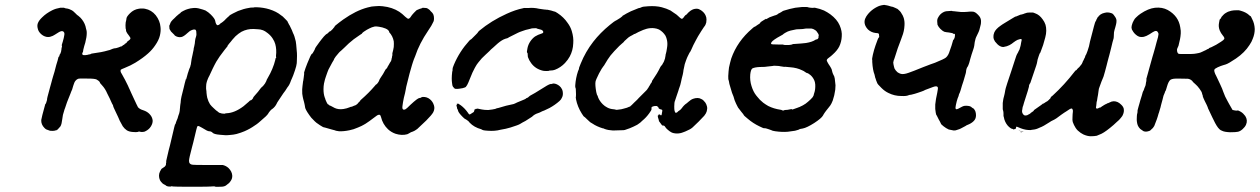

<svg xmlns="http://www.w3.org/2000/svg" viewBox="-20 -502 5039 768"><path d="M221 -471H236L241 -469Q252 -467 253 -467Q253 -466 256 -466Q261 -464 267 -461Q274 -457 276 -454Q276 -454 279.5 -451Q283 -448 285.5 -445Q288 -442 293 -439Q303 -431 308 -424Q321 -407 324 -388Q325 -384 326 -380.5Q327 -377 327 -370Q327 -354 321 -331Q318 -322 317 -318Q312 -300 312 -295Q312 -294 311 -293Q310 -292 310 -291Q307 -285 312 -282Q315 -281 322 -281.5Q329 -282 332 -283Q333 -284 335 -284Q343 -285 343 -286Q343 -287 349 -288Q388 -293 411 -300Q416 -301 419 -302Q423 -304 430 -306.5Q437 -309 440.5 -309Q444 -309 448 -310.5Q452 -312 454.5 -312.5Q457 -313 459.5 -314.5Q462 -316 463 -316Q468 -316 472 -321Q473 -321 476 -323Q479 -325 479 -326Q479 -327 482 -328Q488 -331 487 -333Q487 -334 491 -337Q500 -343 501.5 -347Q503 -351 495.5 -360Q488 -369 485 -376Q484 -379 484 -381Q484 -383 484 -384Q482 -386 482 -401Q482 -413 485 -422Q486 -426 486 -429Q487 -436 500 -449Q515 -464 535 -467Q540 -468 547.5 -468Q555 -468 560 -467Q586 -462 603 -441Q620 -419 622 -394Q624 -378 619.5 -359.5Q615 -341 601 -321Q589 -303 572 -288Q552 -270 521 -251Q503 -240 478 -230Q465 -225 463 -223Q462 -221 462 -218Q462 -214 469 -203Q473 -196 475 -192Q477 -188 480 -183Q483 -178 484.5 -174Q486 -170 488.5 -166Q491 -162 492 -159Q493 -156 495 -152Q497 -148 499 -143.5Q501 -139 505 -130Q514 -111 518 -102Q521 -95 522.5 -92.5Q524 -90 525 -87Q529 -78 532 -73Q539 -65 553 -61Q568 -56 577 -47Q588 -36 590 -24Q591 -21 590.5 -15.5Q590 -10 588 -5Q585 3 579 10Q570 20 557 25Q553 26 548 26Q543 26 542.5 25.5Q542 25 539 24.5Q536 24 534.5 24.5Q533 25 530 26Q525 27 512 26Q496 25 487 19Q478 13 471 3Q466 -5 459 -19Q457 -25 452.5 -34Q448 -43 448 -43.5Q448 -44 443 -54Q432 -76 432 -81L428 -88Q428 -88 427.5 -89Q427 -90 426 -92.5Q425 -95 423 -99Q421 -103 419 -108Q410 -126 409 -128Q401 -147 388 -161Q378 -172 379 -172Q382 -172 374 -179Q367 -185 359 -186Q351 -188 311 -188Q297 -188 293 -187Q287 -185 282 -179Q277 -173 273 -159Q268 -140 265 -136Q264 -133 262 -128Q258 -117 254 -108Q247 -91 244 -81Q242 -74 240.5 -70.5Q239 -67 238 -64Q237 -61 236 -57Q231 -44 229 -25Q227 -6 222 3Q221 5 216 10Q211 15 211 16H210Q210 16 209 16L210 17Q209 17 209 17H208L206 19Q204 20 203 20L204 19H203Q203 20 197 21Q191 22 180 21Q173 19 166 16Q163 15 158 10Q144 -4 145 -22Q146 -31 161 -85Q162 -86 162 -86.5Q162 -87 163 -87Q163 -87 165 -92Q167 -97 168 -102Q169 -107 168.5 -107.5Q168 -108 176 -137Q178 -144 180 -152Q182 -160 185 -170Q188 -180 189 -185Q190 -190 192.5 -197Q195 -204 198 -215Q203 -234 205 -242Q207 -247 210.5 -260Q214 -273 214 -274Q214 -275 215 -275Q217 -275 218 -281Q219 -285 220 -285.5Q221 -286 222 -289Q223 -292 223 -292Q224 -292 225 -300Q225 -302 225.5 -302.5Q226 -303 226 -306.5Q226 -310 227 -312Q228 -314 228 -316.5Q228 -319 227 -320Q226 -320 231 -335Q232 -338 235 -350Q239 -366 237 -371Q235 -376 231 -377Q225 -379 215 -373Q206 -368 199 -363Q192 -358 181 -355Q178 -354 172.5 -354Q167 -354 164 -355Q152 -358 142.5 -367.5Q133 -377 131 -388Q128 -399 131 -408Q135 -420 149 -433Q165 -449 189 -461Q203 -468 221 -471Z M1007 -473Q1034 -472 1057 -465Q1086 -456 1104 -441Q1108 -438 1111 -436Q1115 -432 1123 -424Q1131 -416 1130.5 -415.5Q1130 -415 1133 -410Q1134 -408 1136 -404Q1139 -400 1141 -395Q1144 -390 1147.5 -381.5Q1151 -373 1152 -370Q1158 -359 1163 -337Q1165 -325 1166 -310Q1166 -304 1167 -298Q1168 -292 1168 -278.5Q1168 -265 1167.5 -260Q1167 -255 1167 -249Q1166 -239 1160 -221Q1152 -197 1148 -189Q1146 -185 1144 -180Q1138 -162 1130 -153Q1127 -149 1121 -139Q1119 -137 1113.5 -129Q1108 -121 1103.5 -114Q1099 -107 1093.5 -99Q1088 -91 1087 -88Q1081 -75 1069 -66Q1065 -64 1061 -59Q1055 -52 1053 -48Q1049 -40 1020 -16Q1016 -13 1013 -10Q1010 -7 1006.5 -5Q1003 -3 999 0Q981 13 958 23Q944 29 926 34Q914 37 899 38Q882 40 859 37Q836 35 830.5 29Q825 23 816 23Q810 23 788 9Q775 1 771 2Q768 4 765 18Q763 27 759.5 41Q756 55 753 68Q750 81 748 87Q743 106 739 123Q738 129 737 133Q735 142 737 148Q740 156 751 157Q755 158 810.5 158Q866 158 871 158Q884 161 894 170Q908 184 909 200Q910 212 902 223Q897 231 890 235Q887 237 885 239Q878 245 862 245Q841 246 839 244Q839 243 833 243.5Q827 244 824 244Q822 245 749 245Q676 245 674 244Q672 244 669.5 243.5Q667 243 665.5 243Q664 243 664 244H655Q652 244 648 242.5Q644 241 645 241L641 238Q636 235 635 235Q634 235 630.5 232Q627 229 624 225Q621 221 620 219Q616 210 616 201Q616 192 620 184Q626 172 628 172Q629 172 632.5 169Q636 166 637 166Q639 165 641.5 161.5Q644 158 644 155Q644 154 644 151Q646 145 645 144Q644 144 644.5 143.5Q645 143 648 128Q652 112 655 98Q659 84 660 79Q663 65 677 7Q680 -3 680 -4L681 -5Q681 -4 682 -6Q683 -8 684 -12.5Q685 -17 685.5 -16.5Q686 -16 687 -21Q688 -23 688.5 -24Q689 -25 690.5 -29Q692 -33 693 -38Q698 -50 699 -59Q699 -66 699.5 -66.5Q700 -67 700 -70Q700 -73 700.5 -77Q701 -81 701.5 -85Q702 -89 702.5 -91Q703 -93 703 -97.5Q703 -102 706 -116Q710 -132 715 -152Q718 -165 719 -169Q720 -173 722 -180L724 -187V-186V-184L725 -186Q726 -188 728.5 -198.5Q731 -209 731.5 -209.5Q732 -210 733.5 -215Q735 -220 735 -220Q735 -220 736 -223Q737 -226 737.5 -227Q738 -228 738.5 -229.5Q739 -231 739.5 -231.5Q740 -232 741 -235.5Q742 -239 742 -240Q744 -245 744 -249Q744 -250 745 -256Q746 -262 746.5 -266Q747 -270 748.5 -275.5Q750 -281 750 -282Q750 -284 752 -292Q755 -304 755 -309Q756 -312 757 -317Q760 -330 760 -337Q761 -347 764 -355Q767 -363 765 -377Q764 -381 762 -383Q760 -384 756.5 -384Q753 -384 748 -382Q739 -379 730 -370Q715 -356 706 -354Q692 -351 679 -360L678 -362Q678 -362 675 -365Q672 -368 668 -372Q664 -376 664 -376L658 -386L657 -399L659 -403L662 -411Q662 -411 664 -414.5Q666 -418 666.5 -418Q667 -418 668.5 -420Q670 -422 670 -422Q670 -422 678 -429.5Q686 -437 686 -437.5Q686 -438 689 -440Q692 -442 692.5 -443Q693 -444 696 -446Q703 -450 703 -452Q703 -453 713.5 -458.5Q724 -464 732 -466Q741 -469 754 -470Q767 -471 780 -467Q792 -464 802 -460Q814 -453 823 -444Q840 -427 841 -418Q843 -406 848 -402Q849 -401 850 -401Q851 -401 851.5 -401.5Q852 -402 853 -402Q854 -401 860 -406Q862 -409 863.5 -409.5Q865 -410 867 -411.5Q869 -413 871 -414.5Q873 -416 877 -419.5Q881 -423 882 -424.5Q883 -426 883 -426Q883 -426 886 -428.5Q889 -431 889 -431.5Q889 -432 893 -435Q897 -438 897 -439Q898 -441 911.5 -448Q925 -455 932 -458Q955 -467 974 -470Q982 -472 991 -472Q993 -471 993.5 -472Q994 -473 1007 -473ZM1011 -385Q1004 -386 995 -386Q969 -387 946 -375Q934 -368 922 -357Q907 -341 903 -335Q900 -331 897 -328Q895 -326 893.5 -323.5Q892 -321 890.5 -319.5Q889 -318 889.5 -318Q890 -318 891 -319L890 -317Q888 -315 886 -312Q884 -309 878 -302Q856 -274 845 -255Q843 -251 838 -242Q833 -233 831 -228Q819 -201 817 -198Q816 -197 815 -194.5Q814 -192 812 -188Q807 -176 806 -170Q805 -167 804.5 -156.5Q804 -146 805 -142Q806 -138 806 -131Q807 -120 809 -111Q813 -96 820 -85Q826 -77 834 -70Q846 -58 850 -57V-56L857 -51Q867 -47 878 -47Q880 -48 880 -48L886 -49Q918 -50 954 -77Q964 -85 975 -95Q977 -97 978.5 -98.5Q980 -100 981 -100.5Q982 -101 982 -101Q983 -99 988 -104Q993 -109 993 -112Q993 -113 1000 -121Q1013 -135 1022 -148Q1027 -154 1029 -155Q1032 -157 1040 -168Q1047 -180 1047 -183Q1047 -184 1052 -192Q1062 -209 1069 -226Q1077 -245 1081 -262Q1082 -269 1083 -270V-269L1084 -270Q1086 -274 1084 -275Q1084 -275 1084 -279Q1087 -304 1081 -326Q1078 -337 1070 -349Q1062 -361 1050 -370Q1040 -378 1032 -381Q1021 -385 1011 -385Z M1479 -477Q1498 -479 1511 -477Q1549 -473 1577 -455Q1589 -447 1601 -435Q1611 -426 1614 -427Q1618 -428 1621 -432Q1623 -435 1628 -442Q1631 -446 1635.5 -450.5Q1640 -455 1643.5 -458.5Q1647 -462 1648 -462Q1649 -462 1654 -464.5Q1659 -467 1664 -468Q1671 -470 1670 -471L1684 -470H1685Q1689 -469 1692 -467Q1701 -461 1701 -459Q1701 -459 1704 -456Q1710 -451 1713 -445Q1716 -438 1716 -429Q1716 -421 1714.5 -417Q1713 -413 1711 -410Q1708 -402 1693 -380Q1657 -327 1641 -278Q1638 -271 1635.5 -264.5Q1633 -258 1631.5 -253Q1630 -248 1628 -242Q1623 -225 1618 -207Q1607 -164 1605 -155Q1605 -153 1603 -144Q1601 -135 1600 -129Q1595 -111 1592 -93Q1591 -84 1590 -79Q1588 -66 1593 -64Q1596 -62 1602 -65Q1606 -67 1622 -83Q1651 -110 1658 -110Q1663 -110 1666 -113Q1669 -115 1679 -114Q1687 -113 1694 -109Q1707 -101 1713 -88Q1715 -84 1716 -80Q1720 -67 1713 -53Q1707 -42 1685 -20Q1659 5 1649 14Q1638 22 1632 24Q1624 26 1615 32Q1611 34 1609 35Q1587 41 1562 33Q1545 27 1532 15Q1511 -5 1504 -34Q1502 -41 1500 -42Q1499 -43 1496 -43Q1490 -43 1477 -32Q1468 -25 1457.5 -17.5Q1447 -10 1442 -7Q1440 -6 1435 -3Q1429 1 1412 8Q1394 16 1378 19Q1354 24 1336 23Q1327 22 1324 21Q1321 20 1318.5 19Q1316 18 1307 16Q1288 10 1279 8Q1273 8 1260 -1Q1245 -10 1234 -22Q1225 -30 1217 -42Q1200 -66 1200 -75Q1200 -78 1199 -81Q1198 -84 1198 -86Q1198 -88 1196 -94.5Q1194 -101 1193 -105.5Q1192 -110 1191 -114.5Q1190 -119 1189 -127Q1188 -147 1190 -158Q1191 -163 1191.5 -170Q1192 -177 1193 -179Q1194 -183 1195 -193Q1195 -197 1196 -201.5Q1197 -206 1196.5 -209Q1196 -212 1197 -214Q1201 -228 1209 -248Q1224 -286 1228 -287Q1230 -287 1234 -295Q1240 -305 1240 -307Q1240 -310 1258 -334Q1262 -339 1266.5 -345Q1271 -351 1275.5 -356Q1280 -361 1283.5 -364Q1287 -367 1288 -367Q1290 -367 1296 -374Q1299 -377 1300 -376.5Q1301 -376 1306.5 -381.5Q1312 -387 1312 -387Q1312 -388 1315.5 -391.5Q1319 -395 1318.5 -396Q1318 -397 1323 -401Q1335 -411 1353 -424Q1404 -460 1450 -472Q1468 -477 1479 -477ZM1496 -395Q1484 -397 1479 -396Q1466 -393 1459 -389Q1448 -384 1435 -375Q1432 -372 1429 -370L1428 -368L1427 -367Q1425 -366 1421.5 -363.5Q1418 -361 1415 -359Q1400 -349 1395 -345Q1392 -342 1389 -340Q1378 -332 1357 -311Q1344 -299 1343 -298Q1339 -296 1323 -276Q1315 -265 1315 -262Q1315 -261 1314.5 -261Q1314 -261 1313.5 -259.5Q1313 -258 1309 -252Q1301 -238 1294 -224Q1291 -216 1290 -214Q1288 -209 1284 -197Q1280 -187 1276 -168Q1274 -157 1274 -145Q1274 -126 1279 -112Q1282 -105 1282 -103Q1283 -100 1286 -94Q1287 -91 1288.5 -89Q1290 -87 1291 -85.5Q1292 -84 1292.5 -84.5Q1293 -85 1295 -83Q1300 -78 1302 -79Q1302 -80 1304 -78Q1313 -73 1319 -70Q1334 -63 1354 -66Q1367 -68 1379 -73Q1383 -75 1385.5 -75Q1388 -75 1391.5 -77Q1395 -79 1396 -79Q1402 -80 1408 -85Q1410 -87 1411.5 -88.5Q1413 -90 1413.5 -91Q1414 -92 1416 -94Q1422 -98 1421 -100Q1421 -101 1424 -103Q1456 -131 1478 -157Q1484 -164 1484 -164Q1487 -164 1492 -171.5Q1497 -179 1497 -181Q1497 -183 1503 -192Q1513 -206 1520 -220Q1524 -227 1525 -227Q1528 -228 1531 -236Q1534 -241 1535 -242.5Q1536 -244 1537.5 -247Q1539 -250 1540 -251.5Q1541 -253 1542 -254.5Q1543 -256 1543 -256Q1544 -256 1546 -264Q1546 -268 1547 -269Q1548 -271 1548 -275Q1548 -276 1549 -279Q1550 -282 1549.5 -284.5Q1549 -287 1550 -291Q1553 -301 1555 -314Q1556 -328 1555 -337Q1551 -358 1537 -373Q1536 -374 1536.5 -374.5Q1537 -375 1536.5 -376Q1536 -377 1535 -378.5Q1534 -380 1532 -382Q1529 -385 1522 -388Q1510 -393 1496 -395Z M2190 -167Q2190 -168 2195 -168Q2207 -167 2218 -158Q2224 -153 2228 -145Q2230 -141 2231 -135Q2233 -121 2228 -112Q2225 -104 2218 -98Q2200 -82 2178 -70Q2163 -63 2157 -60Q2153 -59 2149 -57Q2138 -51 2131 -49Q2118 -45 2108 -35Q2104 -32 2094 -26Q2081 -17 2070 -12Q2062 -7 2060 -6Q2054 -2 2022 8Q2007 12 2003 13Q1986 16 1982 17Q1960 23 1932 21Q1917 20 1914 19Q1912 18 1911 18Q1910 18 1909.5 17.5Q1909 17 1905 15Q1876 7 1859 -11Q1852 -20 1850 -20Q1849 -21 1846 -23Q1837 -27 1831 -34Q1813 -52 1812 -60Q1812 -62 1808 -69Q1808 -71 1808 -72Q1808 -73 1806 -79V-81V-82L1807 -84Q1808 -83 1808.5 -83.5Q1809 -84 1808 -86L1807 -88L1809 -87H1812Q1812 -87 1812 -88L1823 -81Q1839 -69 1851 -52Q1856 -44 1858 -44Q1860 -44 1866.5 -48.5Q1873 -53 1875 -54Q1877 -57 1878 -63Q1878 -64 1879 -65Q1881 -63 1882 -66Q1882 -67 1883 -66.5Q1884 -66 1885 -66Q1886 -66 1886 -67Q1886 -68 1888 -67Q1889 -67 1889.5 -67.5Q1890 -68 1891 -67.5Q1892 -67 1898 -66Q1904 -65 1908 -64Q1918 -62 1933 -62Q1945 -63 1949 -64Q1951 -65 1954 -65Q1962 -66 1965 -68Q1966 -69 1973 -70Q1984 -73 2004 -79Q2016 -82 2019.5 -82.5Q2023 -83 2028.5 -84.5Q2034 -86 2035 -86L2042 -89L2048 -92Q2054 -94 2065 -99Q2076 -104 2077 -104L2083 -107Q2083 -108 2086 -109.5Q2089 -111 2092 -112L2094 -114L2100 -119Q2119 -129 2144 -145Q2173 -164 2182 -166Q2183 -167 2183 -166Q2183 -165 2185 -166ZM2072 -469Q2078 -471 2078 -470Q2078 -470 2081.5 -470Q2085 -470 2087 -470Q2089 -470 2089 -470Q2089 -470 2094 -470Q2115 -472 2136 -467Q2146 -465 2157 -464Q2162 -464 2163.5 -463.5Q2165 -463 2166 -463Q2167 -463 2170 -463Q2177 -462 2184 -460Q2186 -459 2187.5 -459Q2189 -459 2192 -457.5Q2195 -456 2197 -456Q2201 -456 2211 -449Q2235 -433 2250 -411Q2262 -395 2267 -378Q2275 -352 2273 -329Q2272 -300 2259 -276Q2252 -263 2240 -250Q2223 -232 2200 -223Q2192 -220 2183 -220Q2177 -220 2176.5 -219Q2176 -218 2166 -218Q2156 -218 2152 -219Q2122 -226 2105 -249Q2096 -261 2092 -273Q2091 -276 2091 -281Q2091 -290 2089 -291Q2086 -292 2090 -310Q2093 -324 2101 -336Q2109 -348 2120 -356Q2131 -363 2147 -368Q2154 -370 2153 -375Q2152 -380 2145 -383Q2141 -384 2130 -387Q2127 -388 2127 -388Q2127 -390 2116 -389Q2106 -389 2102 -387Q2100 -386 2094 -385Q2083 -383 2070 -378Q2058 -374 2052 -371Q2046 -368 2042 -366Q2029 -360 2016 -353Q2012 -350 2009 -349Q2003 -348 1994 -344Q1980 -337 1964 -322Q1958 -316 1953 -312Q1942 -303 1938 -298Q1934 -294 1929.5 -290Q1925 -286 1923 -284Q1906 -269 1894 -253Q1886 -243 1883 -237Q1881 -233 1879 -230Q1870 -214 1860 -188Q1858 -182 1855.5 -177Q1853 -172 1853 -171Q1849 -161 1843 -154Q1842 -153 1839 -152Q1833 -149 1816 -147Q1808 -146 1804 -146.5Q1800 -147 1800 -147Q1800 -149 1796 -149Q1795 -149 1795 -151Q1795 -154 1793 -154Q1792 -154 1792 -155Q1792 -156 1791 -157Q1790 -158 1790 -159Q1790 -161 1789 -164Q1789 -165 1788 -171.5Q1787 -178 1787 -189Q1787 -200 1787.5 -201.5Q1788 -203 1788 -206Q1788 -209 1788.5 -212Q1789 -215 1789 -215.5Q1789 -216 1790 -219.5Q1791 -223 1790 -225Q1790 -230 1796 -244Q1818 -296 1857 -339Q1861 -343 1861 -343Q1861 -342 1866 -346Q1869 -349 1871 -351L1879 -359L1885 -365Q1892 -372 1891.5 -372.5Q1891 -373 1897 -379Q1945 -419 2007 -447Q2042 -463 2072 -469Z M2573 -477Q2604 -479 2627 -473Q2646 -468 2662 -460L2675 -451L2681 -447Q2683 -447 2700 -431Q2705 -426 2709 -427Q2712 -428 2718 -437Q2722 -442 2723 -442Q2726 -443 2729 -447Q2732 -451 2732.5 -451Q2733 -451 2736 -454Q2739 -457 2739.5 -457Q2740 -457 2742 -459Q2755 -468 2768 -467Q2775 -467 2784 -461Q2797 -452 2802 -441Q2806 -433 2806 -424Q2806 -417 2805 -412Q2802 -402 2800 -399.5Q2798 -397 2795.5 -393.5Q2793 -390 2785 -377.5Q2777 -365 2772 -356.5Q2767 -348 2763 -340Q2753 -322 2745 -303Q2741 -294 2738 -291Q2737 -289 2735.5 -286Q2734 -283 2731 -277Q2728 -271 2728 -270.5Q2728 -270 2724 -260Q2718 -245 2716 -231Q2715 -226 2714 -222Q2713 -218 2713 -214Q2712 -206 2707 -188Q2705 -179 2704 -174Q2701 -160 2698 -153Q2696 -149 2695.5 -146Q2695 -143 2693.5 -139Q2692 -135 2686.5 -118.5Q2681 -102 2680 -99Q2677 -93 2677 -76Q2677 -64 2678 -60Q2680 -52 2682 -51Q2685 -50 2689 -53Q2691 -55 2693 -57Q2702 -62 2707 -69Q2716 -82 2727 -89Q2730 -91 2734 -95Q2745 -104 2748 -105Q2749 -105 2753 -107Q2761 -110 2770 -110Q2778 -110 2785 -106Q2790 -104 2794 -100Q2803 -91 2805 -85Q2806 -82 2808 -76Q2810 -68 2807 -57Q2805 -49 2797 -39Q2793 -34 2774.5 -15.5Q2756 3 2750 8Q2744 13 2739 15.5Q2734 18 2728.5 20.5Q2723 23 2721 24Q2719 25 2713 27Q2701 32 2688 32Q2681 32 2674.5 30.5Q2668 29 2665 27Q2659 24 2651 17Q2643 10 2641 6Q2640 4 2639 3Q2638 2 2636.5 1Q2635 0 2634 0Q2633 0 2633 1L2632 0H2630Q2630 1 2626.5 -3Q2623 -7 2617 -16L2616 -17Q2615 -20 2615 -20L2616 -19Q2613 -27 2612 -32Q2611 -37 2611 -38V-39L2612 -40L2613 -42Q2614 -40 2614.5 -40.5Q2615 -41 2615 -44L2614 -47L2616 -44Q2618 -43 2619 -44V-46L2620 -44Q2624 -38 2626 -42Q2627 -43 2627.5 -48.5Q2628 -54 2629 -57Q2630 -62 2628 -63Q2626 -64 2621.5 -65Q2617 -66 2617 -67Q2617 -69 2614 -69Q2614 -69 2614 -71Q2614 -74 2607 -78Q2605 -78 2603 -78Q2594 -78 2592 -76Q2591 -76 2591 -76L2587 -74Q2586 -73 2586 -69.5Q2586 -66 2586 -65Q2586 -61 2577 -49Q2565 -32 2549 -19Q2545 -15 2541 -11.5Q2537 -8 2529 -3Q2514 5 2499 11Q2489 15 2479 18Q2475 19 2464.5 19Q2454 19 2447.5 19.5Q2441 20 2432 20Q2413 19 2399 14Q2394 11 2390 11Q2380 8 2369 3Q2358 -2 2351 -7Q2344 -11 2341 -13Q2338 -15 2328 -25Q2318 -35 2317 -35Q2315 -35 2307 -48Q2290 -75 2284 -105L2283 -114Q2284 -113 2284 -125Q2284 -151 2281 -153Q2281 -154 2281 -161Q2283 -190 2292 -217Q2294 -223 2294.5 -223Q2295 -223 2295.5 -225Q2296 -227 2296 -228Q2295 -229 2303 -248Q2322 -295 2353 -335Q2381 -371 2419 -402Q2440 -419 2442 -419Q2444 -420 2446 -421Q2462 -430 2472 -439L2470 -438Q2468 -437 2467.5 -437Q2467 -437 2470.5 -439Q2474 -441 2478.5 -443.5Q2483 -446 2486 -448Q2504 -458 2521 -464Q2537 -471 2538 -470L2544 -472Q2549 -476 2573 -477ZM2598 -389Q2583 -391 2567 -387Q2555 -384 2534 -374Q2521 -367 2519 -366H2518L2519 -367L2517 -366Q2515 -365 2510.5 -362Q2506 -359 2501 -357Q2494 -353 2489 -348Q2486 -345 2483 -342.5Q2480 -340 2478 -338Q2476 -334 2467 -327Q2463 -324 2457 -318Q2435 -296 2422 -280Q2410 -264 2401 -248Q2396 -239 2393 -236Q2389 -232 2376 -208Q2363 -182 2362 -175Q2360 -162 2365 -134Q2368 -120 2370 -120Q2370 -120 2373 -111Q2379 -97 2391 -85Q2399 -77 2409 -72Q2420 -66 2434 -65Q2440 -64 2441 -64Q2443 -61 2465 -65Q2471 -66 2473 -67Q2481 -69 2484 -70Q2485 -70 2486 -70.5Q2487 -71 2490 -72Q2496 -75 2497 -75Q2499 -75 2501 -76.5Q2503 -78 2503 -79Q2503 -78 2508 -83L2510 -85L2511 -86Q2512 -87 2517.5 -92.5Q2523 -98 2526 -100.5Q2529 -103 2530 -104.5Q2531 -106 2535 -110Q2539 -114 2539 -114Q2539 -114 2548 -123Q2557 -132 2561 -136L2565 -140L2566 -141Q2567 -142 2568.5 -144Q2570 -146 2571 -147.5Q2572 -149 2571 -149L2573 -150Q2574 -152 2574 -152.5Q2574 -153 2575.5 -155Q2577 -157 2577 -157.5Q2577 -158 2579 -160.5Q2581 -163 2581.5 -165Q2582 -167 2585 -170Q2589 -176 2588 -178Q2588 -178 2592 -184Q2609 -208 2621 -233Q2625 -240 2626 -240Q2627 -240 2631 -247Q2632 -251 2633 -251Q2634 -251 2636.5 -258Q2639 -265 2640 -268Q2640 -270 2641 -274Q2643 -281 2642 -282Q2642 -282 2643 -285Q2646 -295 2648 -310Q2651 -327 2648 -341Q2646 -351 2642 -359Q2632 -375 2616 -384Q2607 -388 2598 -389Z M3188 -474Q3194 -474 3203 -474Q3212 -474 3212 -473Q3214 -472 3223 -471Q3235 -470 3235 -471Q3236 -471 3240 -471Q3260 -467 3276 -460Q3290 -453 3301 -445Q3328 -425 3338.5 -401Q3349 -377 3347 -356Q3346 -335 3337 -316Q3329 -300 3311 -284Q3305 -278 3294 -270Q3287 -265 3287 -260Q3288 -256 3294 -246Q3308 -226 3308 -219Q3308 -217 3310.5 -210Q3313 -203 3314 -202Q3317 -199 3319 -188Q3321 -172 3322 -161Q3322 -151 3321 -143Q3318 -120 3311 -100Q3306 -87 3301 -80Q3299 -78 3294 -71Q3289 -64 3286 -61Q3283 -58 3280 -53Q3277 -48 3275 -45.5Q3273 -43 3272 -40Q3266 -29 3237 -10Q3207 9 3191 12Q3180 13 3174 17Q3169 19 3160 21Q3149 23 3131 25Q3109 27 3081 23Q3068 21 3066 19Q3066 19 3062 17.5Q3058 16 3055 15Q3053 14 3045.5 12Q3038 10 3037 11Q3035 12 3017 3Q2992 -9 2971 -27Q2955 -40 2955 -42Q2955 -43 2952.5 -46Q2950 -49 2945.5 -54.5Q2941 -60 2939 -63Q2931 -72 2928 -80Q2927 -83 2924 -88Q2918 -100 2914 -116Q2911 -124 2908 -131Q2904 -143 2900 -158Q2899 -161 2897.5 -166.5Q2896 -172 2896 -175Q2895 -181 2894 -182Q2893 -183 2893 -198Q2894 -218 2896 -232Q2900 -251 2905 -268Q2929 -337 2989 -388Q2992 -391 2993.5 -392Q2995 -393 2996.5 -394Q2998 -395 2998 -395Q2999 -394 3011 -403Q3015 -405 3017.5 -407Q3020 -409 3021 -410.5Q3022 -412 3022 -412Q3022 -412 3021 -412L3020 -411Q3021 -413 3032.5 -420Q3044 -427 3044 -427V-426L3043 -425Q3045 -425 3055 -431Q3060 -434 3061.5 -434Q3063 -434 3067 -436Q3071 -438 3071 -437.5Q3071 -437 3074 -438.5Q3077 -440 3078 -440Q3088 -442 3094 -448Q3094 -448 3097.5 -449.5Q3101 -451 3101 -451.5Q3101 -452 3104 -453L3110 -457Q3110 -457 3114 -459Q3139 -467 3161 -471Q3174 -473 3188 -474ZM3225 -388Q3221 -388 3211.5 -388Q3202 -388 3198 -387Q3194 -386 3191.5 -386Q3189 -386 3184 -385.5Q3179 -385 3172 -385Q3165 -385 3160 -383.5Q3155 -382 3153 -382Q3141 -380 3131 -376Q3119 -370 3115 -367Q3113 -364 3103 -359Q3088 -351 3078 -344Q3061 -332 3065 -326Q3066 -324 3091 -324Q3113 -324 3113 -324Q3113 -322 3121 -322H3124H3136Q3139 -323 3143 -323Q3150 -324 3150 -325Q3150 -326 3156 -326Q3189 -328 3204 -330Q3229 -334 3242 -343Q3245 -345 3245 -344.5Q3245 -344 3246 -344Q3249 -344 3252 -347.5Q3255 -351 3254 -354Q3254 -355 3254 -356Q3257 -362 3251 -370Q3249 -373 3248.5 -373.5Q3248 -374 3246.5 -376.5Q3245 -379 3240 -382Q3233 -387 3225 -388ZM3096 -238Q3094 -238 3088.5 -238.5Q3083 -239 3078 -239Q3073 -239 3070 -238Q3057 -237 3051 -236Q3043 -234 3019 -234Q2998 -233 2989 -228Q2983 -223 2981 -204Q2979 -180 2986 -158Q2993 -135 3005 -120Q3008 -117 3010 -114Q3018 -103 3033 -91Q3044 -83 3053 -78Q3075 -67 3102 -63Q3108 -62 3108 -61Q3109 -60 3116 -60L3118 -62H3120Q3130 -62 3142 -65Q3147 -66 3148 -66V-65L3146 -64H3149Q3151 -65 3153 -65Q3160 -67 3170 -71Q3174 -73 3175 -73Q3177 -73 3184 -77Q3188 -79 3188.5 -79Q3189 -79 3192 -81Q3195 -83 3195.5 -83Q3196 -83 3198.5 -85Q3201 -87 3202 -87Q3202 -87 3212 -95Q3215 -97 3222.5 -104.5Q3230 -112 3230 -112.5Q3230 -113 3231 -114Q3235 -119 3236 -127Q3236 -128 3237 -130Q3242 -144 3241 -164Q3240 -175 3237 -181Q3231 -194 3221.5 -202Q3212 -210 3207 -210Q3207 -210 3202 -213Q3194 -219 3188 -221Q3168 -231 3141 -233Q3120 -235 3120 -235Q3119 -234 3113.5 -235Q3108 -236 3107.5 -236Q3107 -236 3103.5 -236.5Q3100 -237 3096 -238Z M3513 -482Q3518 -483 3519 -482Q3520 -482 3525.5 -481Q3531 -480 3532.5 -479.5Q3534 -479 3537.5 -478Q3541 -477 3542.5 -476.5Q3544 -476 3544 -476Q3550 -476 3562 -470Q3565 -468 3566 -468Q3568 -468 3571.5 -465Q3575 -462 3579 -458Q3583 -454 3585 -450Q3592 -440 3595 -430Q3599 -416 3598 -401Q3597 -377 3588 -355Q3585 -348 3583 -341Q3580 -333 3571 -309Q3567 -298 3561 -278Q3556 -262 3555 -261Q3554 -259 3553 -252Q3553 -248 3554 -244Q3555 -240 3556 -235Q3557 -230 3558 -228Q3562 -220 3570 -213Q3576 -209 3582 -207Q3593 -203 3615 -211Q3630 -216 3674 -234Q3687 -239 3688.5 -239.5Q3690 -240 3701.5 -244.5Q3713 -249 3720 -251Q3757 -266 3764 -272Q3774 -281 3779 -299Q3781 -303 3786 -319Q3791 -335 3792 -339.5Q3793 -344 3794 -343.5Q3795 -343 3796 -345Q3797 -347 3797.5 -349.5Q3798 -352 3799 -353Q3800 -357 3800 -362Q3800 -365 3799 -366Q3797 -368 3796 -366Q3795 -365 3794 -367Q3791 -370 3776 -372Q3764 -373 3757 -375Q3750 -378 3741 -387Q3734 -394 3730 -403Q3729 -408 3729 -414Q3728 -424 3732 -431Q3740 -447 3755 -454Q3763 -458 3778 -458Q3789 -459 3789 -458Q3789 -457 3797 -457Q3802 -456 3805 -456Q3827 -453 3837 -454Q3841 -454 3847 -454.5Q3853 -455 3858.5 -455.5Q3864 -456 3868.5 -455.5Q3873 -455 3874.5 -455Q3876 -455 3880.5 -452.5Q3885 -450 3891.5 -443.5Q3898 -437 3900 -433Q3905 -424 3904 -413Q3904 -406 3902 -400Q3898 -380 3892 -369Q3882 -350 3881 -342Q3880 -338 3879 -334Q3877 -323 3877 -319Q3876 -312 3872 -301Q3870 -296 3866.5 -284.5Q3863 -273 3861 -266Q3859 -259 3857 -251Q3853 -239 3851 -236Q3845 -229 3844 -214Q3843 -210 3843 -209Q3841 -200 3834 -178Q3833 -175 3828 -160Q3821 -135 3819 -131Q3816 -127 3814 -117Q3812 -112 3810.5 -108.5Q3809 -105 3807 -97Q3805 -88 3803.5 -82Q3802 -76 3802 -72Q3802 -68 3803 -66.5Q3804 -65 3807 -65Q3810 -65 3824 -73Q3829 -76 3835 -78Q3839 -79 3845 -79Q3851 -79 3852 -78.5Q3853 -78 3855 -78Q3858 -78 3864 -75Q3865 -74 3868 -71.5Q3871 -69 3872 -69Q3876 -68 3881 -58Q3884 -50 3884 -41Q3884 -26 3874 -17Q3865 -8 3849 -2Q3846 -1 3842 2Q3819 15 3813 16Q3810 17 3807 18Q3803 20 3795 20Q3783 18 3775 16Q3764 11 3754 3Q3750 0 3746.5 -3.5Q3743 -7 3743.5 -7.5Q3744 -8 3741.5 -12Q3739 -16 3739 -17Q3739 -18 3735 -24Q3730 -33 3728 -38Q3727 -41 3726 -41Q3725 -41 3723 -51Q3720 -65 3721 -84Q3723 -105 3729 -131Q3733 -150 3731 -153Q3728 -160 3712 -154Q3691 -146 3680 -142Q3678 -140 3666.5 -136Q3655 -132 3652 -131Q3649 -130 3639.5 -127Q3630 -124 3624 -123Q3619 -123 3614 -121Q3606 -117 3585 -118Q3558 -118 3534 -130Q3519 -137 3506 -150Q3489 -166 3488 -172Q3488 -173 3486 -177Q3484 -181 3484 -182Q3484 -183 3483 -186Q3482 -189 3481 -191Q3479 -200 3478 -204Q3471 -221 3469 -254Q3469 -261 3469 -262Q3467 -264 3471.5 -283.5Q3476 -303 3482 -320Q3493 -351 3494 -351Q3497 -351 3497 -358L3496 -360V-361Q3497 -365 3494.5 -367.5Q3492 -370 3483 -370Q3465 -372 3452 -384Q3446 -390 3442 -398Q3433 -417 3445 -436Q3463 -464 3496 -478Q3505 -481 3513 -482Z M4063 27 4062 26Q4064 26 4067 27L4068 28Q4066 28 4063 27ZM4056 21 4054 20 4075 25Q4069 26 4056 21ZM4069 20H4070Q4069 21 4069 20ZM4066 20H4067Q4067 20 4066 20ZM4064 19H4065Q4064 20 4064 19ZM4110 -452Q4110 -453 4120 -449Q4138 -443 4151 -424Q4158 -415 4162 -403Q4165 -393 4165 -379Q4165 -367 4161 -352Q4153 -320 4143 -296Q4141 -292 4141 -291Q4141 -290 4140 -290Q4139 -290 4135 -278Q4129 -261 4129 -256Q4128 -249 4125 -240Q4116 -214 4105 -181Q4101 -168 4100 -168Q4099 -168 4097 -162.5Q4095 -157 4096 -156Q4096 -154 4091 -138Q4079 -102 4076 -91Q4075 -86 4073.5 -82Q4072 -78 4072 -77Q4072 -77 4072 -77Q4071 -77 4070 -70Q4069 -67 4069 -63Q4067 -56 4070 -49Q4073 -43 4077 -41Q4079 -40 4083 -40Q4091 -41 4092 -43Q4092 -43 4096 -45Q4102 -48 4102 -49Q4102 -50 4107 -53Q4116 -59 4116 -60Q4116 -60 4115 -60V-61Q4129 -71 4142 -80Q4152 -87 4152 -88H4153L4152 -87Q4154 -87 4162 -93Q4166 -96 4167 -96Q4167 -95 4171.5 -99Q4176 -103 4176 -103Q4176 -104 4179 -106Q4184 -111 4183 -112Q4182 -113 4183 -113.5Q4184 -114 4191 -120Q4238 -163 4278 -215Q4282 -220 4282 -220Q4283 -220 4284 -220.5Q4285 -221 4286.5 -222.5Q4288 -224 4289 -226Q4290 -227 4290.5 -227.5Q4291 -228 4293.5 -230.5Q4296 -233 4296.5 -233Q4297 -233 4297 -233.5Q4297 -234 4299 -236Q4305 -243 4307 -246Q4312 -256 4312 -258Q4312 -258 4313 -259Q4316 -264 4316 -266Q4316 -267 4319 -271L4322 -280Q4322 -280 4325 -285Q4330 -296 4336 -317Q4338 -326 4340 -336Q4345 -353 4352 -382Q4354 -390 4356 -397.5Q4358 -405 4359.5 -409.5Q4361 -414 4361 -414L4364 -419Q4365 -420 4365 -422Q4366 -425 4366.5 -425Q4367 -425 4368.5 -428.5Q4370 -432 4370 -432Q4370 -432 4370.5 -432.5Q4371 -433 4372 -434L4374 -436Q4374 -436 4374.5 -436.5Q4375 -437 4375 -438L4376 -439Q4377 -439 4377.5 -440Q4378 -441 4382 -444Q4390 -449 4396 -450Q4398 -450 4400 -451Q4407 -453 4413 -452Q4417 -452 4417.5 -451.5Q4418 -451 4419.5 -451Q4421 -451 4425 -449.5Q4429 -448 4429 -448Q4429 -448 4432 -445.5Q4435 -443 4438 -438Q4446 -428 4446 -419Q4446 -414 4445.5 -411Q4445 -408 4444 -403.5Q4443 -399 4441 -392Q4438 -383 4436 -373Q4435 -356 4435 -353Q4435 -349 4432 -340Q4430 -334 4429.5 -331Q4429 -328 4428 -324.5Q4427 -321 4425 -312Q4423 -303 4420.5 -294Q4418 -285 4417 -280.5Q4416 -276 4414.5 -271.5Q4413 -267 4410 -254.5Q4407 -242 4406.5 -240.5Q4406 -239 4400 -216Q4393 -190 4391 -188Q4390 -187 4386 -176Q4382 -164 4378 -154Q4375 -148 4374 -137Q4373 -129 4372 -122.5Q4371 -116 4370 -112Q4369 -104 4368 -99Q4366 -94 4366 -88.5Q4366 -83 4365 -79Q4363 -71 4364.5 -69Q4366 -67 4371 -68Q4374 -69 4376 -70.5Q4378 -72 4379 -72Q4380 -70 4386 -75Q4388 -77 4388.5 -77Q4389 -77 4391.5 -78.5Q4394 -80 4395 -81Q4401 -84 4402 -85Q4403 -85 4405 -86Q4407 -87 4408 -88L4410 -89Q4410 -88 4418 -92Q4427 -97 4435 -97Q4451 -97 4464 -84Q4473 -76 4475 -67Q4477 -55 4472 -44Q4471 -39 4463 -30Q4457 -22 4447 -14Q4440 -8 4434 -2Q4404 24 4386 33Q4375 38 4367 41Q4357 43 4343 43Q4330 43 4314 36Q4303 31 4291 20Q4282 11 4276 -2Q4273 -8 4271 -14Q4269 -21 4270 -33Q4270 -41 4270.5 -45.5Q4271 -50 4271.5 -55Q4272 -60 4271 -62.5Q4270 -65 4269 -66.5Q4268 -68 4266 -68Q4261 -68 4246 -57Q4240 -53 4236.5 -51Q4233 -49 4225 -43Q4204 -26 4190 -20Q4185 -18 4178 -13Q4152 4 4140 8Q4136 10 4131 12Q4124 15 4117 16Q4112 17 4109 17Q4103 19 4093 18Q4075 17 4053 7Q4047 4 4045 5Q4045 6 4044 9V11L4041 14Q4041 15 4040 14L4037 15H4036Q4035 15 4035 15.5Q4035 16 4034 16Q4031 13 4027 13Q4027 13 4023 11Q4009 2 4001 -15Q3997 -23 3995 -35Q3994 -36 3994 -37.5Q3994 -39 3994 -46Q3994 -53 3993 -57.5Q3992 -62 3991 -65Q3991 -68 3991 -77.5Q3991 -87 3991 -90Q3992 -99 3993 -104Q3994 -108 3994 -109Q3994 -110 3996 -116.5Q3998 -123 3998.5 -127Q3999 -131 4000 -135Q4001 -139 4001 -141Q4001 -144 4009 -169Q4016 -189 4017 -193Q4019 -198 4025 -217Q4030 -233 4039 -260Q4047 -285 4048 -285L4052 -292Q4053 -294 4053 -294Q4053 -294 4054 -296.5Q4055 -299 4058 -304Q4060 -309 4062 -318Q4062 -319 4063 -322.5Q4064 -326 4064 -328.5Q4064 -331 4065 -334Q4066 -337 4066.5 -340.5Q4067 -344 4066 -345Q4064 -347 4058 -345Q4049 -343 4042 -338Q4038 -335 4033.5 -332Q4029 -329 4027 -327Q4019 -321 4007 -317Q4000 -315 3998 -315Q3990 -312 3979 -318Q3970 -323 3960 -336Q3949 -352 3957 -372Q3963 -386 3982 -399Q3987 -403 4002 -412Q4017 -421 4030 -429Q4043 -437 4043 -436Q4043 -435 4049 -438Q4053 -440 4054 -440Q4055 -440 4057.5 -441.5Q4060 -443 4061 -443Q4062 -443 4063 -443.5Q4064 -444 4066 -444Q4075 -446 4078 -448Q4078 -448 4080.5 -448.5Q4083 -449 4084 -450Q4089 -452 4102 -452Q4109 -452 4110 -452Z M4600 -471Q4629 -474 4651 -462Q4694 -438 4701 -393Q4704 -377 4703 -368Q4702 -354 4700 -345Q4697 -332 4694 -319Q4692 -314 4690 -310Q4688 -306 4688 -303Q4688 -291 4694 -287Q4696 -286 4705 -286Q4753 -285 4765 -288Q4770 -289 4775.5 -290Q4781 -291 4789 -295Q4797 -299 4798.5 -299.5Q4800 -300 4803 -301.5Q4806 -303 4806.5 -303.5Q4807 -304 4809 -305Q4816 -307 4816 -309Q4816 -310 4825 -313Q4845 -322 4864 -335Q4875 -342 4877 -346Q4879 -351 4872 -359Q4863 -370 4859 -380Q4853 -395 4856 -410Q4858 -426 4861 -426Q4862 -426 4865 -432Q4866 -435 4868.5 -437Q4871 -439 4873 -442Q4879 -448 4880 -448Q4880 -448 4882 -449.5Q4884 -451 4885 -451Q4886 -451 4886 -452Q4890 -455 4905 -459Q4914 -461 4927 -461H4935L4943 -459Q4964 -453 4976 -442Q4980 -438 4981 -438Q4983 -439 4989 -425Q4998 -408 4999 -386Q4999 -366 4991 -347Q4987 -335 4978 -322Q4959 -292 4924 -268Q4893 -247 4882 -244Q4878 -243 4873.5 -241.5Q4869 -240 4863 -238Q4857 -236 4851 -233Q4845 -230 4842 -228Q4837 -225 4837 -220Q4837 -217 4839 -211Q4841 -205 4844 -200Q4848 -192 4849 -189.5Q4850 -187 4861 -164Q4870 -145 4873 -135Q4880 -115 4890 -98Q4892 -94 4896 -87Q4902 -76 4908 -66Q4909 -63 4911 -62Q4913 -61 4920.5 -60Q4928 -59 4930 -60Q4933 -61 4943 -55Q4953 -49 4961 -38Q4972 -21 4964 -3Q4960 6 4950.5 14.5Q4941 23 4932 25Q4924 27 4900 27Q4877 26 4868 21Q4862 19 4858 15Q4847 5 4834 -23Q4830 -31 4829 -33Q4820 -51 4812 -69Q4812 -71 4807 -82Q4802 -91 4799 -98Q4796 -105 4794 -109Q4792 -113 4791.5 -115.5Q4791 -118 4791 -118Q4792 -118 4789 -125Q4788 -128 4788 -129Q4787 -135 4778 -147Q4769 -159 4764 -163Q4758 -168 4752 -174Q4749 -179 4747 -180Q4740 -186 4731 -187Q4727 -187 4703 -187.5Q4679 -188 4675 -187Q4667 -186 4662 -183Q4654 -177 4648 -156Q4646 -149 4645 -146Q4643 -138 4641 -137Q4641 -137 4639 -131Q4636 -125 4634 -119Q4632 -113 4630 -103Q4629 -98 4627.5 -94Q4626 -90 4624 -81Q4622 -71 4620 -66Q4619 -63 4618 -59Q4615 -48 4614 -47Q4614 -47 4614 -46Q4614 -45 4613.5 -45Q4613 -45 4611 -36Q4609 -29 4607 -24Q4599 -2 4597 2Q4592 11 4585 16Q4582 19 4582 19Q4581 21 4573 23Q4563 26 4555 23Q4552 22 4551.5 21Q4551 20 4547 18Q4541 15 4536 8Q4531 1 4530 -4Q4530 -5 4529.5 -5.5Q4529 -6 4529 -7.5Q4529 -9 4528 -13Q4527 -17 4527 -25.5Q4527 -34 4527.5 -38Q4528 -42 4528 -43.5Q4528 -45 4529 -48Q4531 -56 4530 -57Q4529 -57 4534 -75Q4536 -81 4537.5 -87Q4539 -93 4541.5 -101.5Q4544 -110 4547 -119Q4552 -138 4553 -138Q4554 -138 4557 -147Q4557 -149 4558.5 -151.5Q4560 -154 4560.5 -156Q4561 -158 4561 -158Q4562 -158 4563 -165Q4563 -167 4563.5 -168.5Q4564 -170 4564 -172Q4564 -174 4565 -176L4566 -185H4565Q4565 -186 4572 -210Q4575 -220 4575.5 -223Q4576 -226 4578 -232Q4584 -253 4590 -275Q4592 -281 4594.5 -290Q4597 -299 4601 -313Q4605 -327 4606 -332Q4614 -358 4614 -365Q4614 -370 4612 -372Q4608 -381 4598 -377Q4593 -375 4578 -365Q4565 -357 4556 -355Q4553 -354 4546.5 -354Q4540 -354 4536 -355.5Q4532 -357 4529 -359Q4516 -368 4510 -380Q4508 -382 4507 -386Q4506 -390 4506 -392.5Q4506 -395 4506 -395Q4507 -395 4507 -400Q4510 -412 4515 -420Q4518 -424 4518 -425Q4518 -426 4524 -432Q4533 -441 4542 -447Q4573 -468 4600 -471Z"/></svg>

Font: TT2020 Style E
Style: Italic
Weight: 400
Italic angle: -15°
Version: Version 0.2.000